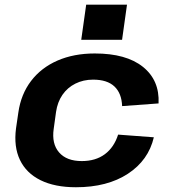

<svg xmlns="http://www.w3.org/2000/svg" viewBox="-20 -774 713 804"><path d="M297.9 10.1Q209.4 10.1 149.6 -19.5Q89.8 -49.1 63.4 -104.5Q37 -159.9 47.1 -236.6L56.9 -303.4Q67.9 -379.6 110.1 -435Q152.3 -490.4 220.6 -520.3Q289 -550.1 376.9 -550.1Q508.8 -550.1 578.7 -493.9Q648.6 -437.7 644 -340.9L491.4 -329.7Q489.4 -383.3 459.2 -411.9Q428.9 -440.5 369.9 -440.5Q328.8 -440.5 295.6 -423.8Q262.4 -407.2 241.5 -376.9Q220.7 -346.6 214.7 -305.4L204.9 -234.6Q195.9 -172 227.4 -135.8Q258.9 -99.5 322.4 -99.5Q380.4 -99.5 419.1 -128.3Q457.8 -157.2 474.6 -210.3L624.2 -199.1Q601.7 -102.8 515.5 -46.3Q429.3 10.1 297.9 10.1ZM511.8 -754.4 491.2 -607.4H320.2L340.9 -754.4Z"/></svg>

Font: Pathway Extreme 8pt Thin
Style: Italic
Weight: 100
Italic angle: -8°
Designer: Eduardo Rodriguez Tunni
Foundry: Eduardo Rodriguez Tunni
Version: Version 1.000